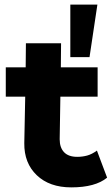

<svg xmlns="http://www.w3.org/2000/svg" viewBox="-20 -800 483 830"><path d="M288 10Q194 10 139 -42.5Q84 -95 85 -181L89 -382H5V-509H91L92 -613H244L243 -509H402V-382H241L238 -198Q238 -162 257 -142Q276 -122 314 -122Q336 -122 356.5 -127.5Q377 -133 399 -149L443 -32Q392 10 288 10ZM284 -553V-780H401L367 -553Z"/></svg>

Font: Livvic
Style: Bold
Weight: 700
Designer: Jacques Le Bailly, Baron von Fonthausen
Version: Version 1.001; ttfautohint (v1.8.2)